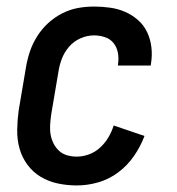

<svg xmlns="http://www.w3.org/2000/svg" viewBox="-20 -558 540 586"><path d="M215 8Q185 8 156.5 2Q128 -4 104 -18.5Q80 -33 63.5 -55.5Q47 -78 39.5 -105Q32 -132 32.5 -162Q33 -192 37 -221L59 -351Q63 -376 71 -400Q79 -424 93 -446.5Q107 -469 126.5 -487Q146 -505 169.5 -517Q193 -529 217.5 -533.5Q242 -538 267 -538Q292 -538 316.5 -534.5Q341 -531 362.5 -521.5Q384 -512 401.5 -496.5Q419 -481 429 -460Q439 -439 442 -414.5Q445 -390 441 -365Q441 -363 440.5 -361.5Q440 -360 440 -358H340Q340 -359 340 -359.5Q340 -360 340 -361Q343 -379 340 -396Q337 -413 327 -426Q317 -439 300.5 -444.5Q284 -450 267 -450Q246 -450 225.5 -441Q205 -432 190.5 -415Q176 -398 168.5 -378Q161 -358 158 -337L136 -207Q134 -192 133 -176.5Q132 -161 134.5 -147Q137 -133 143.5 -120Q150 -107 160.5 -97.5Q171 -88 185 -84Q199 -80 215 -80Q233 -80 252 -87Q271 -94 286 -108Q301 -122 311 -139Q321 -156 327 -175L421 -143Q409 -111 389 -82Q369 -53 341 -32Q313 -11 280 -1.5Q247 8 215 8Z"/></svg>

Font: Iosevka Slab Semibold
Style: Italic
Weight: 600
Italic angle: -9°
Monospace: yes
Designer: Belleve Invis
Foundry: Belleve Invis
Version: Version 11.1.1; ttfautohint (v1.8.3)